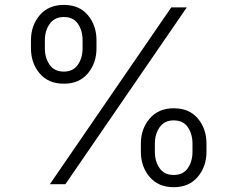

<svg xmlns="http://www.w3.org/2000/svg" viewBox="-20 -758 977 790"><path d="M242.7 -413.6Q179.2 -413.6 143.3 -455.8Q107.4 -498 107.4 -559.1V-592.3Q107.4 -653.3 143.6 -695.6Q179.7 -737.8 242.7 -737.8Q306.2 -737.8 341.6 -695.6Q377 -653.3 377 -592.3V-559.1Q377 -498 341.3 -455.8Q305.7 -413.6 242.7 -413.6ZM694.8 12.2Q631.3 12.2 595.5 -30.3Q559.6 -72.8 559.6 -133.8V-166.5Q559.6 -228 595.9 -270.3Q632.3 -312.5 694.8 -312.5Q758.8 -312.5 794.2 -270.3Q829.6 -228 829.6 -166.5V-133.8Q829.6 -72.8 793.7 -30.3Q757.8 12.2 694.8 12.2ZM185.1 0 684.6 -727.5H748.5L249 0ZM694.8 -38.1Q733.4 -38.1 752.7 -65.9Q772 -93.8 772 -133.8V-166.5Q772 -206.5 752.9 -234.6Q733.9 -262.7 694.8 -262.7Q656.7 -262.7 637 -234.6Q617.2 -206.5 617.2 -166.5V-133.8Q617.2 -93.8 636.7 -65.9Q656.2 -38.1 694.8 -38.1ZM242.7 -463.4Q280.8 -463.4 300.3 -491.5Q319.8 -519.5 319.8 -559.1V-592.3Q319.8 -631.8 300.8 -659.9Q281.7 -688 242.7 -688Q204.6 -688 184.6 -659.9Q164.6 -631.8 164.6 -592.3V-559.1Q164.6 -519.5 184.3 -491.5Q204.1 -463.4 242.7 -463.4Z"/></svg>

Font: Inter Light
Style: Regular
Weight: 300
Designer: Rasmus Andersson
Foundry: rsms
Version: Version 4.000;git-a52131595